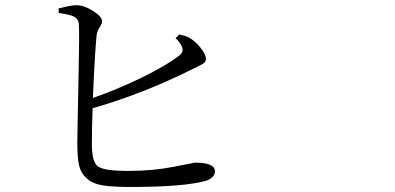

<svg xmlns="http://www.w3.org/2000/svg" viewBox="-20 -743 1540 748"><path d="M664.1 -594.7 678.7 -608.4Q705.1 -604.5 725.6 -590.8Q747.1 -576.2 764.6 -552.7Q782.2 -529.3 782.2 -513.7Q782.2 -507.8 779.8 -503.4Q777.3 -499 770.5 -494.6Q763.7 -490.2 757.3 -487.3Q751 -484.4 738.8 -478Q726.6 -471.7 717.8 -467.8Q529.3 -375 340.8 -321.3Q337.9 -232.4 337.9 -181.6Q337.9 -110.4 362.8 -93.8Q387.7 -77.1 480.5 -77.1Q575.2 -77.1 656.7 -93.3Q738.3 -109.4 740.2 -109.4Q817.4 -109.4 817.4 -75.2Q817.4 -51.8 784.2 -39.1Q699.2 -14.6 487.3 -14.6Q418 -14.6 379.4 -21Q340.8 -27.3 317.9 -47.9Q294.9 -68.4 288.1 -98.6Q281.2 -128.9 281.2 -185.5Q281.2 -218.8 285.6 -421.9Q290 -625 287.1 -651.4Q284.2 -670.9 267.6 -678.7Q251 -686.5 209 -692.4L208 -710Q261.7 -723.6 279.3 -722.7Q309.6 -721.7 343.8 -699.7Q377.9 -677.7 377.9 -659.2Q377.9 -651.4 368.2 -636.7Q358.4 -622.1 356.4 -605.5Q349.6 -541 341.8 -361.3Q442.4 -396.5 534.7 -441.9Q627 -487.3 675.8 -524.4Q698.2 -541 688.5 -561.5Q682.6 -576.2 664.1 -594.7Z"/></svg>

Font: Bpmf Zihi Serif Regular
Style: Regular
Weight: 400
Foundry: But Ko
Version: Version 1.320